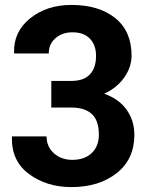

<svg xmlns="http://www.w3.org/2000/svg" viewBox="-20 -741 583 771"><path d="M186 -416H266.1Q316.9 -416 341.3 -442.6Q365.7 -469.2 365.7 -516.6Q365.7 -559.6 341.3 -585.4Q316.9 -611.3 270.5 -611.3Q230.5 -611.3 203.1 -587.9Q175.8 -564.5 175.8 -526.4H37.6L36.6 -529.3Q33.7 -612.8 100.6 -667Q167.5 -721.2 266.6 -721.2Q377 -721.2 442.6 -668.5Q508.3 -615.7 508.3 -518.1Q508.3 -471.7 479 -429.9Q449.7 -388.2 398.4 -364.7Q457.5 -343.8 488.5 -300.3Q519.5 -256.8 519.5 -199.2Q519.5 -101.6 448.5 -45.7Q377.4 10.3 266.6 10.3Q167.5 10.3 96.4 -42.2Q25.4 -94.7 27.8 -190.4L28.8 -193.4H167Q167 -152.3 196.3 -125.7Q225.6 -99.1 270.5 -99.1Q319.8 -99.1 348.4 -126.5Q377 -153.8 377 -200.7Q377 -256.8 348.9 -283Q320.8 -309.1 266.1 -309.1H186Z"/></svg>

Font: Roboto Avanza Slab
Style: Bold
Weight: 700
Designer: Google
Version: Version 1.100263; 2013; ttfautohint (v0.94.20-1c74) -l 8 -r 